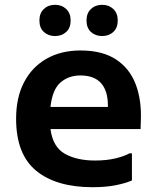

<svg xmlns="http://www.w3.org/2000/svg" viewBox="-20 -769 653 799"><path d="M365 10Q214 10 130.5 -58.5Q47 -127 47 -275Q47 -363 80 -426.5Q113 -490 173.5 -524.5Q234 -559 315 -559Q406 -559 463 -521.5Q520 -484 545 -417.5Q570 -351 566 -265L565 -232H190Q200 -157 250 -129Q300 -101 375 -101Q424 -101 461 -110Q498 -119 519 -131H529V-18Q501 -6 460.5 2Q420 10 365 10ZM314 -455Q266 -455 232 -426Q198 -397 190 -324H429V-330Q429 -391 400.5 -423Q372 -455 314 -455ZM405 -619Q377 -619 358.5 -636Q340 -653 340 -684Q340 -714 358.5 -731.5Q377 -749 405 -749Q433 -749 451.5 -731.5Q470 -714 470 -684Q470 -653 451.5 -636Q433 -619 405 -619ZM209 -619Q181 -619 162.5 -636Q144 -653 144 -684Q144 -714 162.5 -731.5Q181 -749 209 -749Q237 -749 255.5 -731.5Q274 -714 274 -684Q274 -653 255.5 -636Q237 -619 209 -619Z"/></svg>

Font: Kufam SemiBold
Style: Regular
Weight: 600
Designer: Wael Morcos, Artur Schmal
Foundry: Original Type
Version: Version 1.300; ttfautohint (v1.8.3)